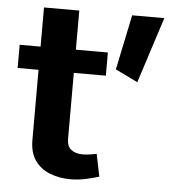

<svg xmlns="http://www.w3.org/2000/svg" viewBox="-50 -721 705 773"><g transform="rotate(5 302.5 -334.0)"><path d="M453.1 -673.8H583L497.1 -407.2L406.7 -451.2ZM359.4 -105.5 377.9 -15.1Q351.6 -6.8 322 -0.7Q292.5 5.4 262.7 5.4Q217.8 5.4 179.9 -9.3Q142.1 -23.9 119.4 -55.7Q96.7 -87.4 96.7 -139.2V-422.4H12.2V-516.1H96.7V-674.3H239.3V-516.1H368.7V-422.4H239.3V-155.3Q239.3 -126 256.6 -112.3Q273.9 -98.6 303.2 -98.6Q316.4 -98.6 332 -100.8Q347.7 -103 359.4 -105.5Z"/></g></svg>

Font: Estedad-FD Bold
Style: Regular
Weight: 700
Designer: Amin Abedi
Version: Version 7.3